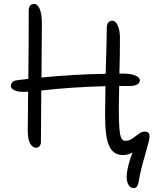

<svg xmlns="http://www.w3.org/2000/svg" viewBox="-20 -753 790 976"><path d="M163.1 -2Q146 -2 133.5 -22.9Q121.1 -43.9 121.1 -88.9Q121.1 -157.2 123 -287.1Q118.7 -287.1 110.4 -286.6Q102.1 -286.1 98.1 -286.1Q68.8 -286.1 52 -294.9Q35.2 -303.7 35.2 -315.9Q35.2 -326.2 42.5 -334.7Q49.8 -343.3 66.9 -345.2Q85.9 -348.1 124 -352.1Q126 -529.8 126 -698.2Q126 -732.9 153.8 -732.9Q170.9 -732.9 181.9 -707.5Q192.9 -682.1 192.9 -633.8Q192.9 -534.7 190.9 -358.9Q349.1 -375 517.1 -377.9Q522.9 -559.6 522.9 -611.8Q522.9 -629.4 530.8 -638.7Q538.6 -647.9 550.8 -647.9Q566.9 -647.9 578.4 -623.8Q589.8 -599.6 589.8 -558.1Q589.8 -468.8 586.9 -378.9H606.9Q635.7 -378.9 655.8 -373Q675.8 -367.2 683.3 -359.9Q690.9 -352.5 690.9 -345.2Q690.9 -331.5 677.5 -323.7Q664.1 -315.9 640.1 -315.9H585.9Q584 -235.8 584 -207Q584 -106.9 590.3 -72Q596.7 -37.1 616.2 -37.1Q636.2 -37.1 653.1 -48.8Q669.9 -60.5 685.1 -72.3Q700.2 -84 714.8 -84Q728.5 -84 734.4 -77.9Q740.2 -71.8 740.2 -58.1Q740.2 -42.5 717.3 35.6Q694.3 113.8 686 164.1Q681.2 203.1 660.2 203.1Q642.6 203.1 633.3 186.8Q624 170.4 624 147Q624 98.6 653.8 22Q629.9 35.2 605 35.2Q556.6 35.2 535.4 -9.8Q514.2 -54.7 514.2 -167Q514.2 -219.2 516.1 -314.9Q344.2 -310.5 189.9 -293Q188 -94.7 188 -29.8Q188 -18.6 180.9 -10.3Q173.8 -2 163.1 -2Z"/></svg>

Font: Shantell Sans Irregular Bouncy
Style: Regular
Weight: 300
Designer: Stephen Nixon, Anya Danilova, Shantell Martin
Foundry: Arrow Type
Version: Version 1.006;[9816181b4]